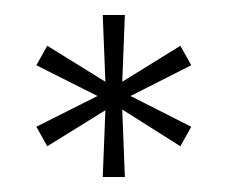

<svg xmlns="http://www.w3.org/2000/svg" viewBox="-20 -824 304 256"><path d="M28.5 -655 110 -696 28.5 -737 43 -763 120.5 -715 117 -804H146.5L143 -715L220.5 -763L235 -737L154 -696L235 -655L220.5 -629L143 -678L146.5 -588H117L120.5 -677L43 -629Z"/></svg>

Font: Big Shoulders Stencil Text Thin ExtraLight
Style: Regular
Weight: 250
Version: Version 2.001